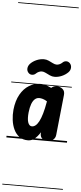

<svg xmlns="http://www.w3.org/2000/svg" viewBox="-104 -1373 793 1880"><g transform="rotate(5 293.0 -433.0)"><path d="M206 10Q156 10 122 -15.2Q88 -40.5 68.2 -82.2Q48.5 -124 42 -175Q35.5 -226 40.5 -277Q50 -365.5 84.5 -426.8Q119 -488 171 -519.5Q223 -551 284 -551Q299 -551 316.2 -547.5Q333.5 -544 352 -537.5Q370.5 -531 390 -521.5L397.5 -527.5Q407 -535 419.2 -538Q431.5 -541 445 -541Q476.5 -541 500.5 -521.5Q524.5 -502 520.5 -463L479 -66.5Q475.5 -33 450.5 -16.5Q425.5 0 397 0Q366 0 345 -19.2Q324 -38.5 328 -75.5L328.5 -80Q315 -58.5 297.5 -37.8Q280 -17 257.5 -3.5Q235 10 206 10ZM190.5 -262.5Q187.5 -233 188.5 -208.5Q189.5 -184 195.2 -166.2Q201 -148.5 210.8 -139Q220.5 -129.5 234.5 -129.5Q252.5 -129.5 269.8 -143Q287 -156.5 303 -186.2Q319 -216 333.2 -264.8Q347.5 -313.5 359.5 -383.5L360 -386.5Q336.5 -401 317.2 -406.5Q298 -412 282.5 -412Q258.5 -412 239.8 -395.8Q221 -379.5 208.5 -346.5Q196 -313.5 190.5 -262.5ZM206 10Q156 10 122 -15.2Q88 -40.5 68.2 -82.2Q48.5 -124 42 -175Q35.5 -226 40.5 -277Q50 -365.5 84.5 -426.8Q119 -488 171 -519.5Q223 -551 284 -551Q299 -551 316.2 -547.5Q333.5 -544 352 -537.5Q370.5 -531 390 -521.5L397.5 -527.5Q407 -535 419.2 -538Q431.5 -541 445 -541Q476.5 -541 500.5 -521.5Q524.5 -502 520.5 -463L479 -66.5Q475.5 -33 450.5 -16.5Q425.5 0 397 0Q366 0 345 -19.2Q324 -38.5 328 -75.5L328.5 -80Q315 -58.5 297.5 -37.8Q280 -17 257.5 -3.5Q235 10 206 10ZM190.5 -262.5Q187.5 -233 188.5 -208.5Q189.5 -184 195.2 -166.2Q201 -148.5 210.8 -139Q220.5 -129.5 234.5 -129.5Q252.5 -129.5 269.8 -143Q287 -156.5 303 -186.2Q319 -216 333.2 -264.8Q347.5 -313.5 359.5 -383.5L360 -386.5Q336.5 -401 317.2 -406.5Q298 -412 282.5 -412Q258.5 -412 239.8 -395.8Q221 -379.5 208.5 -346.5Q196 -313.5 190.5 -262.5ZM155.5 -649Q139 -667.5 141.2 -692.2Q143.5 -717 162 -737.5Q187.5 -764 223.2 -779.2Q259 -794.5 295 -794.5Q320 -794.5 342.5 -784.2Q365 -774 385.2 -763.5Q405.5 -753 422.5 -753Q437 -753 451 -759.2Q465 -765.5 475.5 -775Q491.5 -792.5 513 -793.5Q534.5 -794.5 551 -777.5Q567.5 -759 566 -734Q564.5 -709 546 -689.5Q520 -663 484 -647.5Q448 -632 412 -632Q388.5 -632 366 -642.5Q343.5 -653 323.2 -663.2Q303 -673.5 286 -673.5Q271.5 -673.5 256.8 -667.2Q242 -661 231 -650.5Q214 -633 192 -632.8Q170 -632.5 155.5 -649ZM-5 455H590.5V463H-5ZM-5 -16H590.5V0H-5ZM-5 -549H590.5V-541H-5ZM-5 -1329H590.5V-1321H-5Z"/></g></svg>

Font: Edu SA Dotted Guide
Style: Regular
Weight: 400
Designer: Tina and Corey Anderson, Eben Sorkin, Mirko Velimirovic
Foundry: Google for Education
Version: Version 2.000